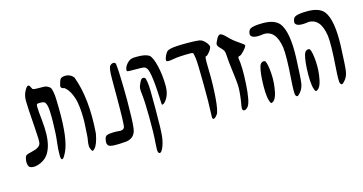

<svg xmlns="http://www.w3.org/2000/svg" viewBox="-68 -1017 2224 1177"><g transform="rotate(-15 1044.5 -429.0)"><path d="M229 -270Q229 -314 234 -349Q241 -403 242 -480.5Q243 -558 237 -581Q232 -601 224 -607Q216 -613 195 -613Q179 -613 176 -610Q173 -607 173 -592Q173 -570 180 -505Q201 -312 117 -262Q87 -244 59 -243.5Q31 -243 25 -260Q19 -275 22.5 -298Q26 -321 36 -326Q44 -330 70 -336Q122 -347 128 -374Q132 -388 126 -467Q115 -616 115.5 -647.5Q116 -679 127 -702Q148 -746 162 -728Q165 -724 167 -718Q171 -707 177.5 -704.5Q184 -702 212 -702Q235 -702 246.5 -701.5Q258 -701 269.5 -694.5Q281 -688 285 -681.5Q289 -675 293 -654Q297 -633 297.5 -612.5Q298 -592 299 -550Q302 -354 264 -278Q239 -227 231 -251Q229 -257 229 -270Z M425 -251Q417 -265 416.5 -280Q416 -295 419.5 -314Q423 -333 423 -341Q423 -345 425 -374Q427 -403 428 -428Q429 -453 427 -491Q425 -529 419 -558.5Q413 -588 399 -616.5Q385 -645 364 -661Q346 -664 343 -672.5Q340 -681 349 -706Q354 -721 359.5 -725.5Q365 -730 378 -732Q416 -737 440 -708Q495 -561 478 -342Q466 -276 445 -254Q436 -245 433.5 -244.5Q431 -244 425 -251Z M534 -251Q522 -261 525 -281Q527 -305 537 -312.5Q547 -320 579 -321Q590 -322 604.5 -321Q619 -320 626.5 -319.5Q634 -319 641.5 -322Q649 -325 653 -332Q657 -339 658.5 -392Q660 -445 660 -536Q660 -627 660 -642Q660 -708 671 -721Q681 -733 694 -732.5Q707 -732 708 -719Q713 -681 715 -579Q717 -477 715 -428Q714 -323 706 -296Q692 -251 642 -246Q549 -238 534 -251Z M845 -732Q897 -732 919 -717Q938 -703 952.5 -642Q967 -581 967 -513Q967 -471 951 -441Q935 -413 921 -408Q914 -406 914 -413Q907 -615 885 -644Q877 -655 867 -657Q857 -659 816 -659Q772 -659 765 -660.5Q758 -662 760 -673Q762 -691 778.5 -709Q795 -727 812 -730Q822 -732 845 -732ZM844 -597Q853 -597 857.5 -592Q862 -587 865.5 -563.5Q869 -540 869.5 -503Q870 -466 870 -391Q870 -261 865 -219Q860 -177 845 -145Q837 -129 829 -126Q821 -123 816 -134Q812 -143 816 -194Q821 -254 820 -354.5Q819 -455 814 -495Q810 -528 811 -539.5Q812 -551 821 -570Q833 -597 844 -597Z M1191 -254Q1191 -277 1192 -293Q1195 -332 1194 -464Q1193 -596 1189 -627Q1185 -657 1182 -662Q1179 -667 1166 -667Q1092 -667 1055 -660Q1018 -653 1011.5 -659Q1005 -665 1017 -692Q1025 -709 1031.5 -715.5Q1038 -722 1054 -726Q1080 -733 1158 -733Q1236 -733 1250 -726Q1265 -719 1278.5 -702.5Q1292 -686 1292 -676Q1292 -665 1276.5 -645Q1261 -625 1253 -625Q1248 -625 1247 -610Q1246 -595 1247 -545Q1250 -456 1243.5 -368Q1237 -280 1223 -262Q1203 -235 1194 -245Q1191 -248 1191 -253Z M1383 -253Q1380 -261 1389 -307Q1398 -370 1396 -404Q1394 -438 1385.5 -501Q1377 -564 1376 -597Q1375 -617 1371 -626Q1367 -635 1353 -649Q1335 -666 1334.5 -676.5Q1334 -687 1349 -713Q1360 -733 1372 -732Q1384 -731 1408 -706Q1434 -678 1469 -655Q1502 -633 1502 -628Q1502 -619 1482.5 -597.5Q1463 -576 1454 -574Q1441 -573 1442 -560Q1452 -509 1445.5 -398Q1439 -287 1419 -260Q1409 -247 1398 -244.5Q1387 -242 1383 -253Z M1641 -731Q1715 -731 1745 -695Q1790 -638 1784 -473Q1779 -346 1774 -314Q1769 -282 1752 -262Q1739 -246 1732.5 -244Q1726 -242 1720 -252Q1714 -262 1720 -349Q1731 -497 1724 -553Q1707 -668 1629 -665Q1555 -653 1546 -682Q1546 -707 1558.5 -717Q1571 -727 1610 -730Q1621 -731 1641 -731ZM1586 -504Q1591 -504 1596 -501Q1608 -480 1612 -420Q1616 -360 1604 -303.5Q1592 -247 1564 -244Q1545 -270 1546 -355.5Q1547 -441 1560 -482Q1568 -504 1586 -504Z M1924 -731Q1998 -731 2028 -695Q2073 -638 2067 -473Q2062 -346 2057 -314Q2052 -282 2035 -262Q2022 -246 2015.5 -244Q2009 -242 2003 -252Q1997 -262 2003 -349Q2014 -497 2007 -553Q1990 -668 1912 -665Q1838 -653 1829 -682Q1829 -707 1841.5 -717Q1854 -727 1893 -730Q1904 -731 1924 -731ZM1869 -504Q1874 -504 1879 -501Q1891 -480 1895 -420Q1899 -360 1887 -303.5Q1875 -247 1847 -244Q1828 -270 1829 -355.5Q1830 -441 1843 -482Q1851 -504 1869 -504Z"/></g></svg>

Font: Amit
Style: Regular
Weight: 400
Version: Version 1.1